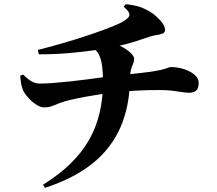

<svg xmlns="http://www.w3.org/2000/svg" viewBox="-20 -830 1040 919"><path d="M186 54Q262 7 316.5 -46Q371 -99 405.5 -159Q440 -219 456.5 -288.5Q473 -358 473 -438Q473 -480 469 -512Q465 -544 454.5 -566.5Q444 -589 422 -601L511 -626Q545 -617 570 -602.5Q595 -588 608.5 -573.5Q622 -559 622 -550Q622 -536 617.5 -526Q613 -516 608 -500.5Q603 -485 602 -453Q601 -322 556.5 -220.5Q512 -119 422 -47Q332 25 195 69ZM191 -316Q174 -316 153 -329.5Q132 -343 114.5 -363Q97 -383 90 -399Q79 -425 77 -468L91 -473Q116 -448 134 -439Q152 -430 173 -430Q199 -430 237 -433Q275 -436 317.5 -440.5Q360 -445 400.5 -450.5Q441 -456 472.5 -460Q504 -464 520 -466Q564 -471 597 -474.5Q630 -478 656.5 -481Q683 -484 704 -487Q736 -492 754.5 -496.5Q773 -501 782.5 -505Q792 -509 797 -509Q830 -509 861 -499Q892 -489 911.5 -472Q931 -455 931 -433Q931 -406 918.5 -396Q906 -386 886 -386Q868 -386 828.5 -392.5Q789 -399 745 -399Q717 -399 691 -398.5Q665 -398 639 -396.5Q613 -395 587 -393.5Q561 -392 535 -389Q505 -386 467 -380Q429 -374 390 -367Q351 -360 319.5 -352.5Q288 -345 272 -339Q251 -331 232.5 -323.5Q214 -316 191 -316ZM161 -591Q221 -606 288 -625.5Q355 -645 416.5 -666Q478 -687 523.5 -705.5Q569 -724 585 -738Q601 -750 599.5 -762.5Q598 -775 572 -798L582 -810Q629 -805 656 -794.5Q683 -784 707 -768Q729 -753 749.5 -729.5Q770 -706 770 -687Q770 -674 757.5 -669Q745 -664 728.5 -662Q712 -660 698 -655Q660 -642 628.5 -632Q597 -622 568 -615Q539 -608 504 -601Q481 -597 430.5 -589.5Q380 -582 311.5 -576Q243 -570 166 -570Z"/></svg>

Font: Noto Serif TC ExtraBold
Style: Regular
Weight: 800
Designer: Ryoko NISHIZUKA 西塚涼子 (kana & ideographs); Frank Grießhammer (Latin, Greek & Cyrillic); Wenlong ZHANG 张文龙 (bopomofo); San
Foundry: Adobe
Version: Version 2.002-H1;hotconv 1.1.0;makeotfexe 2.6.0